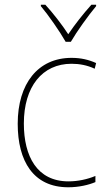

<svg xmlns="http://www.w3.org/2000/svg" viewBox="-20 -783 454 813"><path d="M258 -606H280C305 -649 352 -715 387 -757V-763H367C331 -723 296 -678 269 -638C243 -678 205 -727 172 -763H153V-757C185 -719 233 -650 258 -606ZM269 10C314 10 356 0 384 -12V-38C351 -24 310 -15 270 -15C137 -15 81 -121 81 -260C81 -416 159 -513 283 -513C316 -513 349 -507 381 -492L387 -516C356 -530 323 -538 283 -538C141 -538 55 -429 55 -259C55 -101 121 10 269 10Z"/></svg>

Font: Noto Sans Armenian SemiCondensed Thin
Style: Regular
Weight: 100
Width: 4
Designer: Monotype Design Team
Foundry: Monotype Imaging Inc.
Version: Version 2.008